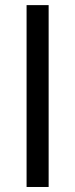

<svg xmlns="http://www.w3.org/2000/svg" viewBox="-20 -745 300 765"><path d="M85.9 0V-724.6H173.8V0Z"/></svg>

Font: Liberation Sans
Style: Regular
Weight: 400
Designer: Steve Matteson
Foundry: Ascender Corporation
Version: Version 2.00.1